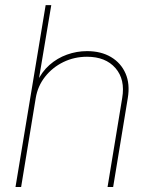

<svg xmlns="http://www.w3.org/2000/svg" viewBox="-20 -748 603 768"><path d="M123 -356 64.5 0H42L162.6 -727.5H185.1L133.3 -418.5H127.4Q146.5 -460.4 177.7 -488Q209 -515.6 247.8 -529.5Q286.6 -543.5 328.1 -543.5Q384.3 -543.5 424.1 -519.8Q463.9 -496.1 482.2 -454.1Q500.5 -412.1 491.2 -356L432.6 0H410.2L468.8 -356Q481.4 -430.2 441.9 -475.6Q402.3 -521 328.1 -521Q277.3 -521 233.6 -499.8Q189.9 -478.5 160.4 -441.2Q130.9 -403.8 123 -356Z"/></svg>

Font: Inter 20pt Thin
Style: Italic
Weight: 250
Italic angle: -9.3988°
Version: Version 4.001;git-66647c0bb